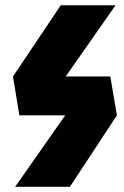

<svg xmlns="http://www.w3.org/2000/svg" viewBox="-20 -716 475 736"><path d="M402.8 -422.9 428.2 -273.9 248 0H38.1L230 -273.9H54.2L29.8 -422.9L212.9 -695.8H422.9L231.9 -422.9Z"/></svg>

Font: Fira Sans Compressed Heavy
Style: Italic
Weight: 900
Width: 3
Italic angle: -8°
Designer: Carrois Corporate & Edenspiekermann AG
Foundry: Carrois Corporate GbR & Edenspiekermann AG
Version: Version 4.203;PS 004.203;hotconv 1.0.88;makeotf.lib2.5.64775